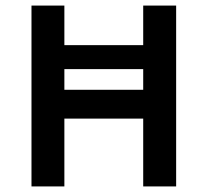

<svg xmlns="http://www.w3.org/2000/svg" viewBox="-20 -669 746 689"><path d="M93 0V-649H211V-346.8H493.9V-649H612.1V0H493.9V-243.4H211V0ZM128.7 -421V-507H590.4V-421Z"/></svg>

Font: Karla
Style: Regular
Weight: 400
Designer: Jonathan Pinhorn
Version: Version 2.004;gftools[0.9.33]